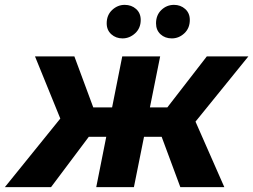

<svg xmlns="http://www.w3.org/2000/svg" viewBox="-69 -770 1042 790"><path d="M673 0 578 -256 715 -316 854 0ZM477 -207 501 -328H688L664 -207ZM722 -253 573 -268 782 -538H953ZM141 0H-49L217 -329L333 -256ZM482 0H327L434 -538H590ZM414 -207H228L252 -328H438ZM191 -253 75 -538H237L337 -268ZM638 -612Q610 -612 591.5 -629Q573 -646 573 -674Q573 -708 595 -729Q617 -750 647 -750Q674 -750 693 -733Q712 -716 712 -688Q712 -654 689.5 -633Q667 -612 638 -612ZM435 -612Q408 -612 389 -629Q370 -646 370 -674Q370 -708 392.5 -729Q415 -750 444 -750Q472 -750 491 -733Q510 -716 510 -688Q510 -654 487 -633Q464 -612 435 -612Z"/></svg>

Font: MOST Montserrat
Style: Bold Italic
Weight: 700
Italic angle: -11.3°
Designer: Julieta Ulanovsky
Foundry: Julieta Ulanovsky
Version: Version 8.000;March 11, 2024;FontCreator 15.0.0.2926 64-bit